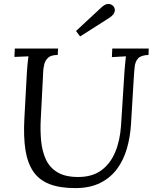

<svg xmlns="http://www.w3.org/2000/svg" viewBox="-20 -949 784 985"><path d="M743 -700 742 -667Q704 -666 689 -650Q674 -634 671 -607Q668 -580 666 -544L652 -311Q648 -246 631 -187Q614 -128 580.5 -82.5Q547 -37 494 -10.5Q441 16 366 16Q286 16 233 -5Q180 -26 150.5 -69.5Q121 -113 110.5 -180Q100 -247 105 -340L118 -579Q120 -605 121.5 -623Q123 -641 126 -660Q108 -659 90 -658.5Q72 -658 54 -657L56 -700H278L276 -667Q242 -667 227 -653Q212 -639 207.5 -620.5Q203 -602 202 -588L189 -335Q186 -279 191 -226.5Q196 -174 215 -132Q234 -90 274 -65.5Q314 -41 381 -41Q453 -41 499.5 -75Q546 -109 571 -168.5Q596 -228 601 -306L619 -588Q621 -608 622.5 -626.5Q624 -645 626 -660Q608 -659 590 -658Q572 -657 554 -656L556 -700ZM391 -762 370 -790 497 -908Q516 -926 529.5 -928Q543 -930 551.5 -925Q560 -920 562 -917Q566 -913 568.5 -903.5Q571 -894 565 -881.5Q559 -869 537 -855Z"/></svg>

Font: Lora Italic
Style: Italic
Weight: 400
Italic angle: -3°
Designer: Olga Karpushina, Alexei Vanyashin (Cyrillic)
Foundry: Cyreal
Version: Version 2.210; ttfautohint (v1.8.1.43-b0c9)